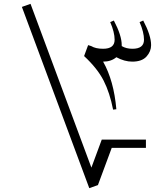

<svg xmlns="http://www.w3.org/2000/svg" viewBox="-20 -809 875 1000"><path d="M94 -773 139 -789 456 64 510 -82H740V-39H562L490 155L445 171ZM418 -517 439 -574 455 -569Q478 -555 517 -555Q577 -555 577 -602Q577 -641 554 -694L573 -702Q614 -624 614 -574V-569Q637 -555 670 -555Q730 -555 730 -602Q730 -641 707 -694L726 -702Q767 -624 767 -574Q767 -541 743 -514.5Q719 -488 669 -488Q628 -488 586 -511Q559 -488 517 -488Q573 -389 586 -240L569 -238Q552 -326 519.5 -389.5Q487 -453 418 -517Z"/></svg>

Font: Dihjauti
Style: Bold
Weight: 700
Designer: T. Christopher White
Version: Version 3.0.0